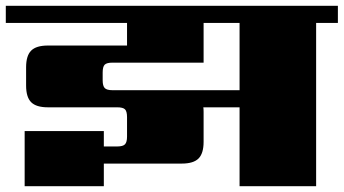

<svg xmlns="http://www.w3.org/2000/svg" viewBox="-40 -642 1185 662"><path d="M786 -331V-563H662V-426H348Q328 -426 321 -419Q314 -412 314 -392V-365Q314 -346 321 -338.5Q328 -331 348 -331ZM1125 -622V-563H1050V0H786V-272H661Q662 -267 662 -256V-153Q662 -113 644.5 -95.5Q627 -78 587 -78H318V0H45V-190H318V-137H364Q384 -137 391 -144.5Q398 -152 398 -171V-238Q398 -258 391 -265Q384 -272 364 -272H125Q85 -272 67.5 -289.5Q50 -307 50 -347V-410Q50 -450 67.5 -467.5Q85 -485 125 -485H398V-563H-20V-622Z"/></svg>

Font: Sarpanch Black
Style: Regular
Weight: 900
Designer: Manushi Parikh (Devanagari and Latin), Jyotish Sonowal (Devanagari)
Foundry: Indian Type Foundry
Version: Version 2.004;PS 1.0;hotconv 1.0.78;makeotf.lib2.5.61930; tt